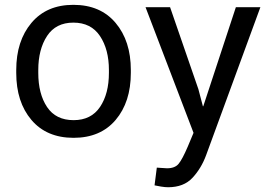

<svg xmlns="http://www.w3.org/2000/svg" viewBox="-20 -558 1107 791"><path d="M46.9 -269.5Q46.9 -389.2 109.4 -463.6Q171.9 -538.1 282.2 -538.1Q393.6 -538.1 456.3 -463.6Q519 -389.2 519 -269.5V-257.8Q519 -137.7 456.5 -64Q394 9.8 283.2 9.8Q171.9 9.8 109.4 -64Q46.9 -137.7 46.9 -257.8ZM137.7 -257.8Q137.7 -171.4 173.8 -117.2Q210 -63 283.2 -63Q355.5 -63 392.1 -117.4Q428.7 -171.9 428.7 -257.8V-269.5Q428.7 -354.5 391.8 -409.7Q355 -464.8 282.2 -464.8Q210 -464.8 173.8 -409.7Q137.7 -354.5 137.7 -269.5ZM797.4 -190.4 815.9 -120.1H817.4L951.7 -528.3H1052.7L829.1 81.5Q809.1 135.7 772.9 174.6Q736.8 213.4 672.4 213.4Q660.6 213.4 643.6 210.7Q626.5 208 616.7 205.6L626 132.8Q624.5 132.3 643.6 133.8Q662.6 135.3 668 135.3Q700.7 135.3 715.8 116.9Q731 98.6 753.4 46.4L777.3 -10.7L579.6 -528.3H680.7Z"/></svg>

Font: Roboto Web
Style: Regular
Weight: 400
Designer: Google
Version: Version 1.200310; 2013